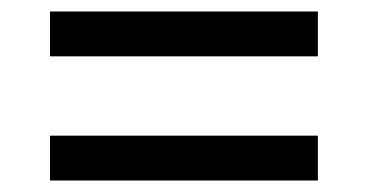

<svg xmlns="http://www.w3.org/2000/svg" viewBox="-20 -472 640 334"><path d="M67 -236H533V-158H67ZM67 -452H533V-374H67Z"/></svg>

Font: IBM Plex Serif SmBld
Style: Regular
Weight: 600
Designer: Mike Abbink, Paul van der Laan, Pieter van Rosmalen
Foundry: Bold Monday
Version: Version 3.001